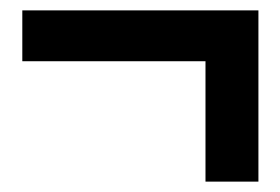

<svg xmlns="http://www.w3.org/2000/svg" viewBox="-20 -475 540 370"><path d="M376 -125V-357H23V-455H478V-125Z"/></svg>

Font: M PLUS Code Latin Medium
Style: Regular
Weight: 500
Designer: Coji Morishita
Foundry: UNDERFOREST DESIGN
Version: Version 1.002; ttfautohint (v1.8.3)